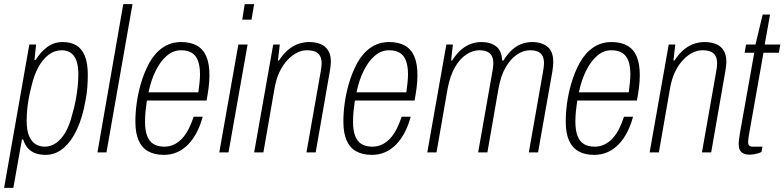

<svg xmlns="http://www.w3.org/2000/svg" viewBox="-35 -743 3824 936"><path d="M-15 173 108 -526H141L133 -451H139Q162 -489 195 -513.5Q228 -538 271 -538Q310 -538 337 -522Q364 -506 378.5 -470.5Q393 -435 393 -379Q393 -348 390.5 -315Q388 -282 381 -249Q368 -173 341 -114Q314 -55 275 -21.5Q236 12 187 12Q161 12 139 4.5Q117 -3 101.5 -20Q86 -37 78 -63H72L30 173ZM183 -28Q213 -28 238.5 -46Q264 -64 284 -98Q304 -132 316 -181Q327 -217 333.5 -251.5Q340 -286 343.5 -319Q347 -352 347 -378Q347 -420 338 -446Q329 -472 310.5 -485Q292 -498 266 -498Q231 -498 202 -476Q173 -454 152 -415.5Q131 -377 119 -325Q111 -295 105.5 -265.5Q100 -236 97.5 -208Q95 -180 95 -155Q95 -107 107 -79.5Q119 -52 139 -40Q159 -28 183 -28Z M440 0 566 -723H611L484 0Z M764 12Q719 12 688 -5Q657 -22 641 -58Q625 -94 625 -149Q625 -195 631.5 -241Q638 -287 650 -329Q667 -390 693.5 -437.5Q720 -485 759 -511.5Q798 -538 848 -538Q894 -538 925 -520.5Q956 -503 971 -467.5Q986 -432 986 -377Q986 -347 982 -315.5Q978 -284 972 -253H681Q677 -226 674.5 -200Q672 -174 672 -150Q672 -107 682.5 -80Q693 -53 714 -40.5Q735 -28 766 -28Q791 -28 812.5 -38Q834 -48 852 -67Q870 -86 884 -113Q898 -140 909 -174H953Q942 -132 924 -97.5Q906 -63 882 -38.5Q858 -14 828.5 -1Q799 12 764 12ZM689 -293H932Q935 -316 937.5 -338.5Q940 -361 940 -381Q940 -420 930.5 -446Q921 -472 900.5 -485Q880 -498 847 -498Q809 -498 777.5 -470.5Q746 -443 723.5 -397Q701 -351 689 -293Z M1146 -647 1158 -723H1204L1191 -647ZM1034 0 1127 -526H1172L1079 0Z M1204 0 1297 -526H1329L1320 -448H1325Q1348 -483 1372.5 -502.5Q1397 -522 1422 -530Q1447 -538 1472 -538Q1503 -538 1527 -528.5Q1551 -519 1564.5 -497.5Q1578 -476 1578 -442Q1578 -432 1576.5 -420.5Q1575 -409 1573 -396L1504 0H1459L1528 -392Q1530 -403 1531.5 -413.5Q1533 -424 1533 -433Q1533 -456 1525 -470.5Q1517 -485 1501 -491.5Q1485 -498 1461 -498Q1437 -498 1413 -486Q1389 -474 1367 -451Q1345 -428 1328 -393Q1311 -358 1303 -310L1249 0Z M1778 12Q1733 12 1702 -5Q1671 -22 1655 -58Q1639 -94 1639 -149Q1639 -195 1645.5 -241Q1652 -287 1664 -329Q1681 -390 1707.5 -437.5Q1734 -485 1773 -511.5Q1812 -538 1862 -538Q1908 -538 1939 -520.5Q1970 -503 1985 -467.5Q2000 -432 2000 -377Q2000 -347 1996 -315.5Q1992 -284 1986 -253H1695Q1691 -226 1688.5 -200Q1686 -174 1686 -150Q1686 -107 1696.5 -80Q1707 -53 1728 -40.5Q1749 -28 1780 -28Q1805 -28 1826.5 -38Q1848 -48 1866 -67Q1884 -86 1898 -113Q1912 -140 1923 -174H1967Q1956 -132 1938 -97.5Q1920 -63 1896 -38.5Q1872 -14 1842.5 -1Q1813 12 1778 12ZM1703 -293H1946Q1949 -316 1951.5 -338.5Q1954 -361 1954 -381Q1954 -420 1944.5 -446Q1935 -472 1914.5 -485Q1894 -498 1861 -498Q1823 -498 1791.5 -470.5Q1760 -443 1737.5 -397Q1715 -351 1703 -293Z M2048 0 2141 -526H2173L2164 -448H2169Q2192 -483 2215.5 -502.5Q2239 -522 2263 -530Q2287 -538 2312 -538Q2356 -538 2383.5 -517Q2411 -496 2413 -448H2419Q2441 -483 2464 -502.5Q2487 -522 2511 -530Q2535 -538 2559 -538Q2605 -538 2633.5 -515.5Q2662 -493 2662 -442Q2662 -432 2661 -420.5Q2660 -409 2658 -396L2588 0H2543L2612 -392Q2614 -403 2615.5 -414Q2617 -425 2617 -434Q2617 -457 2609.5 -471Q2602 -485 2586.5 -491.5Q2571 -498 2549 -498Q2517 -498 2486 -477.5Q2455 -457 2430.5 -415.5Q2406 -374 2395 -310L2341 0H2296L2365 -392Q2367 -403 2368.5 -414Q2370 -425 2370 -434Q2370 -457 2362 -471Q2354 -485 2339 -491.5Q2324 -498 2301 -498Q2270 -498 2238.5 -477.5Q2207 -457 2183 -415.5Q2159 -374 2147 -310L2093 0Z M2862 12Q2817 12 2786 -5Q2755 -22 2739 -58Q2723 -94 2723 -149Q2723 -195 2729.5 -241Q2736 -287 2748 -329Q2765 -390 2791.5 -437.5Q2818 -485 2857 -511.5Q2896 -538 2946 -538Q2992 -538 3023 -520.5Q3054 -503 3069 -467.5Q3084 -432 3084 -377Q3084 -347 3080 -315.5Q3076 -284 3070 -253H2779Q2775 -226 2772.5 -200Q2770 -174 2770 -150Q2770 -107 2780.5 -80Q2791 -53 2812 -40.5Q2833 -28 2864 -28Q2889 -28 2910.5 -38Q2932 -48 2950 -67Q2968 -86 2982 -113Q2996 -140 3007 -174H3051Q3040 -132 3022 -97.5Q3004 -63 2980 -38.5Q2956 -14 2926.5 -1Q2897 12 2862 12ZM2787 -293H3030Q3033 -316 3035.5 -338.5Q3038 -361 3038 -381Q3038 -420 3028.5 -446Q3019 -472 2998.5 -485Q2978 -498 2945 -498Q2907 -498 2875.5 -470.5Q2844 -443 2821.5 -397Q2799 -351 2787 -293Z M3132 0 3225 -526H3257L3248 -448H3253Q3276 -483 3300.5 -502.5Q3325 -522 3350 -530Q3375 -538 3400 -538Q3431 -538 3455 -528.5Q3479 -519 3492.5 -497.5Q3506 -476 3506 -442Q3506 -432 3504.5 -420.5Q3503 -409 3501 -396L3432 0H3387L3456 -392Q3458 -403 3459.5 -413.5Q3461 -424 3461 -433Q3461 -456 3453 -470.5Q3445 -485 3429 -491.5Q3413 -498 3389 -498Q3365 -498 3341 -486Q3317 -474 3295 -451Q3273 -428 3256 -393Q3239 -358 3231 -310L3177 0Z M3620 11Q3600 11 3588 4.5Q3576 -2 3571 -13.5Q3566 -25 3566 -41Q3566 -52 3568 -65Q3570 -78 3572 -93L3642 -486H3595L3602 -526H3648L3683 -672H3719L3693 -526H3769L3762 -486H3687L3616 -85Q3615 -78 3613.5 -67.5Q3612 -57 3612 -52Q3612 -39 3617.5 -33.5Q3623 -28 3636 -28H3682L3677 -2Q3669 2 3658.5 5Q3648 8 3638 9.5Q3628 11 3620 11Z"/></svg>

Font: Archivo Condensed Thin
Style: Italic
Weight: 250
Width: 3
Italic angle: -10°
Designer: Hector Gatti
Foundry: Omnibus-Type
Version: Version 2.001